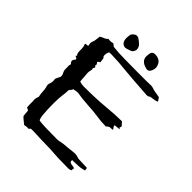

<svg xmlns="http://www.w3.org/2000/svg" viewBox="-225 -972 1117 1117"><g transform="rotate(45 333.5 -414.0)"><path d="M157.7 1.5Q119.1 -28.8 117.7 -34.2L113.8 -74.7L97.2 -83Q95.7 -102.1 95.7 -134.8Q94.7 -139.6 94.7 -144.5Q94.7 -159.2 101.1 -173.3Q101.6 -174.8 101.6 -176.3Q97.2 -193.4 96.9 -210.9Q96.7 -228.5 92.3 -245.6Q88.9 -252.9 88.9 -261.2Q88.9 -267.6 92.8 -278.6Q96.7 -289.6 96.7 -299.8Q96.7 -303.7 95.7 -307.1Q94.7 -310.5 94.7 -313.5Q94.7 -318.8 102.1 -332.5Q109.9 -344.2 109.9 -353.5Q109.9 -363.3 104.5 -372.1Q97.2 -385.3 97.2 -396L97.7 -404.3L96.7 -424.3Q96.7 -429.7 97.7 -433.1Q99.6 -435.5 99.6 -438Q99.6 -440.9 97.7 -443.4Q89.4 -451.2 89.4 -459.5Q89.4 -467.3 97.2 -475.6Q100.6 -479 100.6 -481.9Q100.6 -488.3 87.9 -492.7Q85 -494.1 85 -495.6Q85 -498.5 90.8 -501Q81.1 -510.3 81.1 -528.3L80.6 -536.1L81.1 -543.9Q81.1 -564.9 75.2 -577.6Q74.7 -578.6 74.7 -580.6L75.2 -585L95.7 -587.4Q94.7 -599.1 93.8 -601.1Q92.8 -605 92.8 -608.9Q92.8 -616.7 96.7 -624.5Q102.1 -637.7 102.5 -652.8L104.5 -666.5L103.5 -671.4Q112.8 -679.2 125.5 -683.6Q144 -690.4 149.4 -699.7Q158.7 -698.2 165.5 -698.2Q172.9 -698.2 188.5 -701.7L205.1 -689Q248 -683.6 301.8 -683.6Q341.3 -683.6 400.4 -682.6H479L517.6 -683.6Q523.9 -683.6 529.3 -682.1Q551.3 -674.3 575.2 -671.4Q586.4 -669.9 597.2 -667.5Q604 -658.2 612.3 -645.5Q599.6 -638.2 578.6 -636.2Q559.6 -635.7 550.8 -627.4Q548.8 -625.5 538.1 -625.5Q418.9 -633.3 356.4 -639.2Q290 -647 223.1 -648.4Q218.8 -648.4 213.4 -647.5L207.5 -647Q200.7 -632.3 200.7 -616.2Q200.7 -609.4 202.1 -607.9Q210.9 -600.6 210.9 -586.4Q210.9 -579.6 213.4 -573.2Q213.4 -568.4 205.1 -566.4H206.1L205.6 -565.9Q199.2 -561.5 199.2 -558.6Q199.2 -556.2 202.1 -553.2Q207 -549.3 207 -544.4Q207 -541 205.1 -537.1Q205.1 -536.6 206.1 -535.2Q207 -533.7 209.2 -532Q211.4 -530.3 212.9 -528.3L210.4 -522.5Q207 -517.1 207 -513.7Q207 -510.7 208.5 -506.3V-503.9Q208.5 -500 207.5 -497.1Q204.1 -487.3 204.1 -473.1Q204.1 -464.4 205.6 -456.8Q207 -449.2 207 -441.9Q207 -428.2 209.5 -408.2Q226.1 -402.3 242.7 -402.3Q344.2 -402.3 418.9 -409.4Q493.7 -416.5 544.4 -416.5L561.5 -397.9Q564.5 -394.5 564.5 -391.6Q564.5 -388.2 562.3 -386Q560.1 -383.8 560.1 -382.3Q560.1 -380.4 563.5 -378.4Q566.9 -376.5 567.9 -374L530.3 -370.1Q530.3 -361.8 536.1 -355Q542 -349.6 542 -343.3Q528.3 -343.3 522 -342.3Q512.7 -341.8 499.5 -328.6Q460.4 -328.6 422.4 -335Q386.7 -340.3 338.9 -342.8Q279.3 -346.7 260.3 -351.1Q252.4 -353 244.6 -353Q233.4 -353 212.4 -348.1Q210.9 -340.3 204.1 -334.2Q197.3 -328.1 196.8 -320.3Q196.8 -299.3 193.4 -279.3Q189.5 -256.8 189.5 -209Q189.5 -93.8 203.6 -80.6Q238.8 -75.2 347.7 -75.2Q361.8 -75.2 366.2 -76.7Q396 -84 427.2 -85Q447.3 -86.4 467.3 -89.4Q475.6 -90.8 483.9 -90.8Q499 -90.8 514.2 -85Q520.5 -83 529.1 -83Q537.6 -83 591.3 -80.6Q594.7 -77.6 594.7 -62Q566.4 -53.2 534.2 -53.2Q515.6 -52.7 499 -51.8Q499 -40 502.4 -36.4Q505.9 -32.7 520.5 -30.3Q541 -28.8 541 -23.4Q541 -21.5 539.6 -19.3Q538.1 -17.1 538.1 -15.1Q538.1 -13.2 541 -11.7Q541 -10.3 538.1 -6.8Q529.3 -1.5 518.1 -1.5L489.7 -2Q432.6 -2 397.5 -4.9Q368.7 -7.8 339.4 -7.8Q304.2 -7.8 216.3 -11.7Q208.5 -11.7 203.4 -11.2Q198.2 -10.7 195.6 -5.9Q192.9 -1 187.5 -1Q185.5 -1 183.3 -1.5Q181.2 -2 178.7 -2Q173.8 -2 167 -0.5Q162.6 1 157.7 1.5ZM435.5 -731.9Q432.6 -731.9 429.2 -732.9Q377.4 -744.1 377.4 -784.7L378.9 -800.8Q380.9 -828.6 405.3 -828.6Q442.9 -828.6 457 -802.2Q464.4 -788.6 464.4 -774.9Q464.4 -759.8 455.6 -744.6Q448.2 -731.9 435.5 -731.9ZM254.9 -732.4Q242.7 -732.4 232.9 -741.2Q220.2 -752.4 220.2 -779.8L222.2 -801.3Q223.6 -815.9 244.1 -827.6Q248 -830.1 255.4 -830.1Q264.2 -829.6 268.6 -826.7Q297.4 -807.6 305.2 -794.4Q311 -783.7 311 -773.4Q311 -758.3 296.4 -745.1Q293.9 -744.6 292 -743.2Q263.7 -732.4 254.9 -732.4Z"/></g></svg>

Font: Kurland
Style: Regular
Weight: 400
Designer: GGBot
Version: 0.22